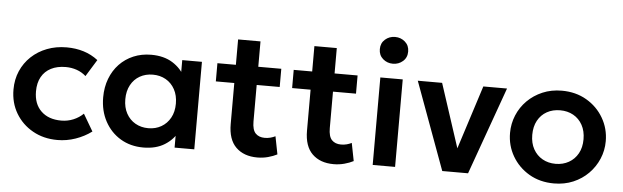

<svg xmlns="http://www.w3.org/2000/svg" viewBox="-48 -907 3544 1093"><g transform="rotate(5 1724.0 -361.0)"><path d="M306 15Q226.5 15 164.8 -19.8Q103 -54.5 67.5 -114.2Q32 -174 32 -250Q32 -307.5 53 -355.8Q74 -404 112 -439.8Q150 -475.5 201.2 -495.2Q252.5 -515 313 -515Q365.5 -515 410.5 -501Q455.5 -487 493 -458L433.5 -361.5Q410 -382.5 380.2 -392.8Q350.5 -403 318 -403Q269 -403 233.8 -385Q198.5 -367 179.5 -333Q160.5 -299 160.5 -250.5Q160.5 -178.5 202.8 -137.8Q245 -97 318 -97Q354.5 -97 387 -110.5Q419.5 -124 443.5 -147.5L500.5 -50.5Q459.5 -20 409 -2.5Q358.5 15 306 15Z M796.5 15Q723 15 666.2 -19Q609.5 -53 577 -113Q544.5 -173 544.5 -250Q544.5 -308 563 -356.5Q581.5 -405 615.2 -440.5Q649 -476 695.2 -495.5Q741.5 -515 796.5 -515Q869 -515 918.5 -484Q968 -453 992.5 -403.5L974.5 -376V-500H1087V0H974.5V-124L992.5 -96.5Q968 -47 918.5 -16Q869 15 796.5 15ZM815.5 -97Q857 -97 889.5 -115.8Q922 -134.5 941 -168.8Q960 -203 960 -250Q960 -297 941 -331.5Q922 -366 889.5 -384.5Q857 -403 815.5 -403Q774 -403 741.2 -384.5Q708.5 -366 689.8 -331.5Q671 -297 671 -250Q671 -203 689.8 -168.8Q708.5 -134.5 741.2 -115.8Q774 -97 815.5 -97Z M1448 15Q1371 15 1326 -29Q1281 -73 1281 -162V-645H1409V-500H1540.5V-396H1409V-187.5Q1409 -139.5 1428 -119.8Q1447 -100 1480.5 -100Q1497.5 -100 1512.8 -104Q1528 -108 1541 -114.5L1561 -12.5Q1539 -1 1509.5 7Q1480 15 1448 15ZM1175.5 -396V-500H1295.5V-396Z M1884 15Q1807 15 1762 -29Q1717 -73 1717 -162V-645H1845V-500H1976.5V-396H1845V-187.5Q1845 -139.5 1864 -119.8Q1883 -100 1916.5 -100Q1933.5 -100 1948.8 -104Q1964 -108 1977 -114.5L1997 -12.5Q1975 -1 1945.5 7Q1916 15 1884 15ZM1611.5 -396V-500H1731.5V-396Z M2106.5 0V-500H2234.5V0ZM2170.5 -584Q2137.5 -584 2113.5 -605Q2089.5 -626 2089.5 -660.5Q2089.5 -695 2113.5 -716Q2137.5 -737 2170.5 -737Q2203.5 -737 2227.5 -716Q2251.5 -695 2251.5 -660.5Q2251.5 -626 2227.5 -605Q2203.5 -584 2170.5 -584Z M2504 0 2320.5 -500H2459.5L2587 -110H2570L2695 -500H2830.5L2651.5 0Z M3143 15Q3063 15 3001.2 -21.2Q2939.5 -57.5 2904.5 -117.8Q2869.5 -178 2869.5 -250Q2869.5 -303 2889.5 -351Q2909.5 -399 2946.2 -435.8Q2983 -472.5 3033 -493.8Q3083 -515 3143 -515Q3222.5 -515 3284.2 -479Q3346 -443 3381.2 -382.5Q3416.5 -322 3416.5 -250Q3416.5 -197 3396.2 -149.2Q3376 -101.5 3339.5 -64.5Q3303 -27.5 3253 -6.2Q3203 15 3143 15ZM3143 -97Q3185 -97 3218.2 -115.8Q3251.5 -134.5 3270.5 -168.8Q3289.5 -203 3289.5 -250Q3289.5 -297 3270.5 -331.5Q3251.5 -366 3218.5 -384.5Q3185.5 -403 3143 -403Q3100.5 -403 3067.2 -384.5Q3034 -366 3015.2 -331.5Q2996.5 -297 2996.5 -250Q2996.5 -203 3015.5 -168.8Q3034.5 -134.5 3067.5 -115.8Q3100.5 -97 3143 -97Z"/></g></svg>

Font: Geologica Cursive Medium
Style: Regular
Weight: 500
Designer: Sindre Bremnes, Frode Helland
Foundry: Monokrom Skriftforlag AS
Version: Version 1.010;gftools[0.9.28]